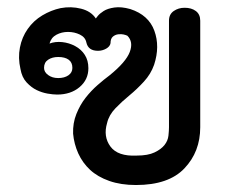

<svg xmlns="http://www.w3.org/2000/svg" viewBox="-20 -509 637 534"><path d="M536.9 -155.1Q536.9 -86.9 492.9 -40.7Q449 5.6 358.1 5.6Q316.2 5.6 283.8 -5.8Q251.5 -17.2 230.6 -36.6Q209.6 -56.1 197.7 -82.3Q185.9 -108.6 183.3 -137.4Q182.3 -166.7 192.4 -191.9Q202.5 -217.2 217.9 -236.9Q233.3 -256.6 251.5 -272.5Q269.7 -288.4 284.8 -299.5Q330.3 -336.4 340.9 -364.4Q351.5 -392.4 334.3 -409.6Q330.3 -411.6 323.7 -413.1Q317.2 -414.6 308.8 -413.6Q300.5 -412.6 293.9 -407.1Q287.4 -401.5 287.4 -388.9Q285.9 -379.8 275.3 -373.7Q264.6 -367.7 252.5 -367.7Q225.3 -367.7 220.2 -390.9Q217.2 -405.6 202 -412.9Q186.9 -420.2 169.2 -420.2Q151.5 -420.2 136.9 -412.4Q122.2 -404.5 117.7 -387.9Q133.8 -393.9 153 -391.9Q172.2 -389.9 189.1 -380.8Q206.1 -371.7 215.9 -356.3Q225.8 -340.9 225.8 -319.2Q225.8 -287.4 201.3 -266.7Q176.8 -246 138.9 -246Q127.8 -246 112.1 -248.7Q96.5 -251.5 81.8 -258.6Q67.2 -265.7 54 -279.8Q40.9 -293.9 36.9 -317.2Q29.8 -348 35.4 -376.8Q40.9 -405.6 57.1 -428.5Q73.2 -451.5 97.7 -466.2Q122.2 -480.8 148.5 -486.4Q177.8 -491.9 205.6 -484.8Q233.3 -477.8 246.5 -457.6Q246.5 -457.6 251.8 -464.4Q257.1 -471.2 268.2 -478.3Q279.3 -485.4 298.2 -488.1Q317.2 -490.9 342.4 -483.8Q393.4 -467.2 409.3 -423.5Q425.3 -379.8 408.6 -328.8Q399.5 -303 380.3 -282.1Q361.1 -261.1 340.2 -243.9Q319.2 -226.8 301 -207.8Q282.8 -188.9 277.8 -166.7Q266.7 -129.3 287.1 -101.5Q307.6 -73.7 360.1 -76.3Q391.4 -76.3 409.8 -85.1Q428.3 -93.9 437.6 -105.8Q447 -117.7 448.5 -131.8Q450 -146 450 -155.1V-451.5Q450 -469.2 463.1 -478.3Q476.3 -487.4 493.4 -487.4Q512.6 -487.4 524.7 -478.3Q536.9 -469.2 536.9 -451.5ZM181.3 -320.2Q181.3 -335.4 171 -342.9Q160.6 -350.5 141.9 -350.5Q125.3 -350.5 113.9 -342.9Q102.5 -335.4 102.5 -320.2Q102.5 -308.6 113.9 -300.3Q125.3 -291.9 141.9 -291.9Q159.1 -291.9 170.2 -299.5Q181.3 -307.1 181.3 -320.2Z"/></svg>

Font: Myanmar KatKuu
Style: Regular
Weight: 400
Designer: Khon Soe Zaw Thu
Foundry: MPUA
Version: Version 1.00 September 13, 2016, initial release